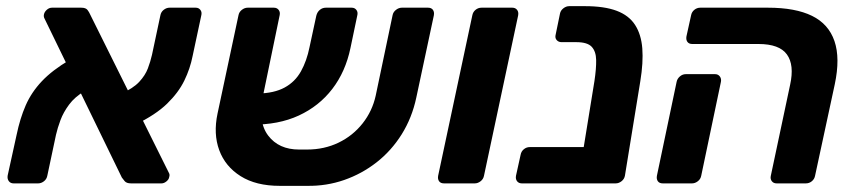

<svg xmlns="http://www.w3.org/2000/svg" viewBox="-20 -596 2772 624"><path d="M406 0Q391 0 385 -7.5Q379 -15 376 -19L125 -535Q121 -542 123 -550Q125 -558 132.5 -564.5Q140 -571 149 -571H244Q259 -571 264.5 -563.5Q270 -556 272 -551L528 -36Q531 -31 531 -27.5Q531 -24 530 -21Q529 -13 521 -6.5Q513 0 505 0ZM24 0Q14 0 8.5 -7.5Q3 -15 5 -26L34 -158Q45 -211 63.5 -253.5Q82 -296 116 -332Q150 -368 206 -401L255 -300Q223 -281 204.5 -256Q186 -231 176.5 -205.5Q167 -180 162 -158L134 -26Q132 -14 123 -7Q114 0 104 0ZM420 -191 373 -291Q413 -309 432.5 -330Q452 -351 460.5 -373.5Q469 -396 474 -418L501 -545Q503 -557 512 -564Q521 -571 531 -571H616Q626 -571 631.5 -563.5Q637 -556 634 -545L606 -414Q598 -373 579 -334Q560 -295 523 -259Q486 -223 420 -191Z M978 -110Q1034 -110 1080.5 -132.5Q1127 -155 1158.5 -195Q1190 -235 1201 -285L1256 -547Q1258 -557 1267 -564Q1276 -571 1286 -571H1371Q1382 -571 1387 -564Q1392 -557 1390 -546L1333 -279Q1319 -213 1285.5 -159.5Q1252 -106 1204 -68.5Q1156 -31 1098.5 -11Q1041 9 978 8H889Q812 8 762 -23.5Q712 -55 692.5 -108Q673 -161 687 -227L755 -546Q757 -557 766 -564Q775 -571 785 -571H870Q880 -571 885.5 -564Q891 -557 889 -547L835 -286Q817 -201 851.5 -155.5Q886 -110 952 -110ZM797 -191 818 -292Q871 -293 905 -311.5Q939 -330 958 -364Q977 -398 986 -443L1008 -545Q1011 -557 1019.5 -564Q1028 -571 1039 -571H1123Q1133 -571 1138.5 -563.5Q1144 -556 1141 -545L1119 -440Q1103 -363 1060 -307Q1017 -251 951 -220.5Q885 -190 797 -191Z M1423 0Q1412 0 1407 -7Q1402 -14 1404 -25L1515 -546Q1517 -557 1525.5 -564Q1534 -571 1545 -571H1645Q1655 -571 1660.5 -564Q1666 -557 1664 -546L1553 -25Q1551 -14 1542 -7Q1533 0 1523 0Z M1676 0Q1666 0 1660.5 -7Q1655 -14 1657 -25L1672 -93Q1674 -104 1682.5 -111Q1691 -118 1702 -118H2013L1993 -22Q1991 -12 1982 -6Q1973 0 1963 0ZM1881 0Q1870 0 1865.5 -7Q1861 -14 1862 -25L1912 -333Q1918 -373 1917.5 -401Q1917 -429 1903 -444Q1889 -459 1853 -459H1805Q1795 -459 1789 -466Q1783 -473 1786 -484L1800 -552Q1802 -562 1811 -569Q1820 -576 1830 -576H1881Q1944 -576 1984 -561Q2024 -546 2044 -515Q2064 -484 2067.5 -438.5Q2071 -393 2061 -332L2011 -25Q2009 -14 2000 -7Q1991 0 1981 0Z M2504 0Q2494 0 2488.5 -7Q2483 -14 2485 -24L2548 -321Q2562 -385 2537.5 -419Q2513 -453 2445 -453H2230Q2219 -453 2214 -460Q2209 -467 2211 -478L2226 -546Q2228 -557 2236.5 -564Q2245 -571 2256 -571H2476Q2565 -571 2619 -544.5Q2673 -518 2692 -462.5Q2711 -407 2693 -322L2629 -25Q2627 -14 2618.5 -7Q2610 0 2599 0ZM2134 0Q2123 0 2118 -7Q2113 -14 2115 -25L2179 -330Q2181 -340 2189.5 -347.5Q2198 -355 2209 -355H2304Q2314 -355 2319.5 -347.5Q2325 -340 2323 -330L2259 -25Q2257 -14 2248 -7Q2239 0 2229 0Z"/></svg>

Font: Rubik SemiBold
Style: Italic
Weight: 600
Italic angle: -12°
Designer: Hubert and Fischer
Foundry: Hubert and Fischer
Version: Version 2.300;gftools[0.9.30]